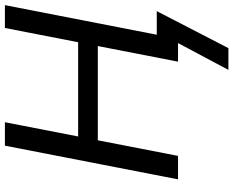

<svg xmlns="http://www.w3.org/2000/svg" viewBox="-102 -626 928 763"><g transform="rotate(-90 361.5 -244.0)"><path d="M699.2 -84.5 552.2 200.2H465.8L572.3 0H498.5L560.5 -318.8H186L124 0H30.8L164.6 -688H257.8L201.2 -397H575.7L632.3 -688H723.1L605.5 -84.5Z"/></g></svg>

Font: Arimo
Style: Italic
Weight: 400
Italic angle: -12°
Designer: Steve Matteson
Foundry: Monotype Imaging Inc.
Version: Version 1.33